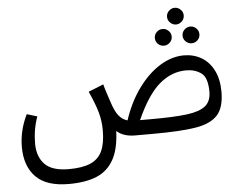

<svg xmlns="http://www.w3.org/2000/svg" viewBox="-63 -830 1464 1167"><g transform="rotate(-5 669.0 -246.5)"><path d="M993 -701Q993 -722 1008.5 -737Q1024 -752 1044 -752Q1064 -752 1079.5 -737Q1095 -722 1095 -701Q1095 -680 1079.5 -665Q1064 -650 1044 -650Q1024 -650 1008.5 -665Q993 -680 993 -701ZM908 -579Q908 -600 923 -615Q938 -630 960 -630Q980 -630 995.5 -615Q1011 -600 1011 -579Q1011 -558 995.5 -543Q980 -528 960 -528Q938 -528 923 -543Q908 -558 908 -579ZM1128 -630Q1150 -630 1165 -615Q1180 -600 1180 -579Q1180 -558 1165 -543Q1150 -528 1128 -528Q1108 -528 1092.5 -543Q1077 -558 1077 -579Q1077 -600 1092.5 -615Q1108 -630 1128 -630ZM1283 -219Q1283 -123 1241.5 -77Q1200 -31 1109 -15.5Q1018 0 840 0H736Q666 0 625 -37Q621 73 584.5 138Q548 203 480.5 231Q413 259 310 259Q174 259 109.5 193Q45 127 45 10Q45 -90 92 -186L155 -167Q127 -90 127 -3Q127 76 171.5 122.5Q216 169 318 169Q401 169 450.5 147.5Q500 126 522 78.5Q544 31 544 -49Q544 -106 529 -159Q514 -212 479 -289L571 -326Q577 -302 593 -254L605 -218Q623 -160 645 -132Q667 -104 699 -95Q737 -209 798 -291Q859 -373 930.5 -416Q1002 -459 1074 -459Q1133 -459 1180.5 -431.5Q1228 -404 1255.5 -349.5Q1283 -295 1283 -219ZM1210 -225Q1210 -312 1172 -339.5Q1134 -367 1080 -367Q991 -367 916.5 -303.5Q842 -240 775 -90H840Q986 -90 1062.5 -100Q1139 -110 1174.5 -138.5Q1210 -167 1210 -225Z"/></g></svg>

Font: FiraGOUPP
Style: Medium
Weight: 400
Designer: bBox Type
Foundry: bBox Type GmbH
Version: Version 1.001